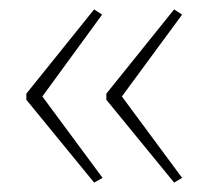

<svg xmlns="http://www.w3.org/2000/svg" viewBox="-20 -483 442 408"><path d="M36 -284V-271L180 -95L198 -105L70 -278L197 -452L180 -463ZM206 -284V-271L350 -95L367 -105L239 -278L367 -452L350 -463Z"/></svg>

Font: Noto Sans Condensed Thin
Style: Regular
Weight: 100
Width: 3
Designer: Monotype Design Team
Foundry: Monotype Imaging Inc.
Version: Version 2.013